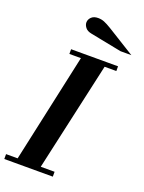

<svg xmlns="http://www.w3.org/2000/svg" viewBox="-186 -1067 860 1149"><g transform="rotate(20 244.0 -492.5)"><path d="M60 0 224 -754H375L207 0ZM-7 0V-31H302V0ZM144 -724V-754H443V-724ZM426 -844 228 -883Q200 -888 187.5 -904Q175 -920 175 -936Q175 -955 190 -970Q205 -985 233 -985Q254 -985 272.5 -977.5Q291 -970 319 -953L495 -844Z"/></g></svg>

Font: Libre Bodoni
Style: Bold Italic
Weight: 700
Italic angle: -13°
Version: Version 2.005;gftools[0.9.23]